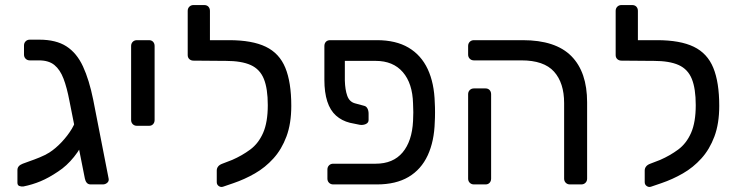

<svg xmlns="http://www.w3.org/2000/svg" viewBox="-20 -730 2921 760"><path d="M339 0Q329 0 323.5 -6.5Q318 -13 316 -23L255 -330Q245 -383 231.5 -418.5Q218 -454 195.5 -472.5Q173 -491 134 -491H98Q88 -491 81.5 -497.5Q75 -504 75 -514V-550Q75 -560 81.5 -566.5Q88 -573 98 -573H135Q202 -573 243 -546.5Q284 -520 308.5 -467Q333 -414 349 -335L410 -23Q412 -13 404.5 -6.5Q397 0 387 0ZM210 -51Q173 -26 140.5 -12.5Q108 1 73 8Q63 9 56 6Q49 3 49 -7V-57Q49 -74 70 -82Q77 -85 96 -91.5Q115 -98 137 -107Q159 -116 175 -126Q200 -142 224 -167.5Q248 -193 264.5 -220.5Q281 -248 281 -269L339 -276Q338 -233 320 -189Q302 -145 273 -109Q244 -73 210 -51Z M522 -232Q512 -232 505.5 -238.5Q499 -245 499 -255V-548Q499 -558 505.5 -564.5Q512 -571 522 -571H570Q580 -571 586 -564.5Q592 -558 592 -548V-255Q592 -245 586 -238.5Q580 -232 570 -232Z M863 9Q854 12 846 6.5Q838 1 838 -9V-55Q838 -64 843.5 -71Q849 -78 860 -82L899 -97Q938 -114 970.5 -138Q1003 -162 1021.5 -204Q1040 -246 1040 -314Q1040 -379 1024.5 -417.5Q1009 -456 972.5 -472.5Q936 -489 873 -489H843Q833 -489 826.5 -495.5Q820 -502 820 -512V-548Q820 -558 826.5 -564.5Q833 -571 843 -571H887Q978 -571 1032 -545Q1086 -519 1109.5 -461.5Q1133 -404 1133 -311Q1133 -241 1114 -190Q1095 -139 1062.5 -103Q1030 -67 989 -43.5Q948 -20 904 -5ZM865 -489 746 -490Q736 -490 729.5 -496Q723 -502 723 -512V-687Q723 -697 729.5 -703.5Q736 -710 746 -710H788Q799 -710 805 -703.5Q811 -697 811 -687V-571H867Z M1345 -489V-411Q1346 -375 1354.5 -351Q1363 -327 1385 -321L1422 -311Q1430 -309 1434.5 -300.5Q1439 -292 1439 -280V-255Q1439 -244 1428 -239Q1417 -234 1404 -236L1365 -244Q1333 -252 1310 -272.5Q1287 -293 1275.5 -328.5Q1264 -364 1264 -414V-548Q1264 -558 1270 -564.5Q1276 -571 1287 -571H1472Q1547 -571 1597 -541.5Q1647 -512 1673 -456.5Q1699 -401 1701 -323Q1702 -308 1702 -285.5Q1702 -263 1701 -248Q1699 -171 1673 -115Q1647 -59 1597 -29.5Q1547 0 1472 0H1299Q1289 0 1282.5 -6.5Q1276 -13 1276 -23V-59Q1276 -69 1282.5 -75.5Q1289 -82 1299 -82H1467Q1536 -82 1573.5 -126.5Q1611 -171 1615 -251Q1616 -266 1616 -285.5Q1616 -305 1615 -320Q1613 -400 1574.5 -444.5Q1536 -489 1467 -489Z M2236 0Q2226 0 2219.5 -6.5Q2213 -13 2213 -23V-322Q2213 -402 2173 -446.5Q2133 -491 2044 -491H1856Q1846 -491 1839.5 -497.5Q1833 -504 1833 -514V-548Q1833 -558 1839.5 -564.5Q1846 -571 1856 -571H2049Q2179 -571 2241.5 -508Q2304 -445 2304 -325V-23Q2304 -13 2297.5 -6.5Q2291 0 2281 0ZM1856 0Q1846 0 1839.5 -6.5Q1833 -13 1833 -23V-357Q1833 -367 1839.5 -373.5Q1846 -380 1856 -380H1902Q1912 -380 1918 -373.5Q1924 -367 1924 -357V-23Q1924 -13 1918 -6.5Q1912 0 1902 0Z M2557 9Q2548 12 2540 6.5Q2532 1 2532 -9V-55Q2532 -64 2537.5 -71Q2543 -78 2554 -82L2593 -97Q2632 -114 2664.5 -138Q2697 -162 2715.5 -204Q2734 -246 2734 -314Q2734 -379 2718.5 -417.5Q2703 -456 2666.5 -472.5Q2630 -489 2567 -489H2537Q2527 -489 2520.5 -495.5Q2514 -502 2514 -512V-548Q2514 -558 2520.5 -564.5Q2527 -571 2537 -571H2581Q2672 -571 2726 -545Q2780 -519 2803.5 -461.5Q2827 -404 2827 -311Q2827 -241 2808 -190Q2789 -139 2756.5 -103Q2724 -67 2683 -43.5Q2642 -20 2598 -5ZM2559 -489 2440 -490Q2430 -490 2423.5 -496Q2417 -502 2417 -512V-687Q2417 -697 2423.5 -703.5Q2430 -710 2440 -710H2482Q2493 -710 2499 -703.5Q2505 -697 2505 -687V-571H2561Z"/></svg>

Font: DVN-Rubik
Style: Regular
Weight: 400
Designer: Hubert and Fischer
Foundry: Hubert & Fischer
Version: Version 2.102